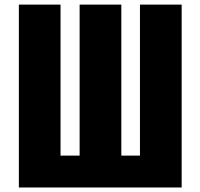

<svg xmlns="http://www.w3.org/2000/svg" viewBox="-20 -830 887 850"><path d="M63.5 0V-809.6H248V-141.1H332.5V-809.6H517.1V-141.1H599.6V-809.6H784.2V0Z"/></svg>

Font: Oswald
Style: Heavy
Weight: 800
Designer: Vernon Adams
Foundry: Vernon Adams
Version: 3.0; ttfautohint (v0.95) -l 8 -r 50 -G 200 -x 0 -w "G" -W -c